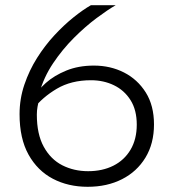

<svg xmlns="http://www.w3.org/2000/svg" viewBox="-20 -708 661 738"><path d="M131.2 -350.1 131.3 -327.9Q126.9 -312.2 124.2 -297.5Q121.6 -282.7 121.6 -267.3Q121.6 -192.3 148.2 -143.9Q174.8 -95.5 219.5 -72.7Q264.3 -50 318.8 -50Q373.7 -50 415.7 -71.1Q457.8 -92.2 481.8 -132.6Q505.7 -173 505.7 -228.9Q505.7 -285 481.9 -322.9Q458.1 -360.8 418.2 -380.2Q378.3 -399.6 329.7 -399.6Q253.6 -399.6 198.2 -366.8Q142.9 -334 108.2 -289.2L106.6 -329.6Q124.1 -360.4 156.1 -389.1Q188.2 -417.7 234.9 -436.8Q281.7 -455.9 340.9 -455.9Q404.5 -455.9 456.6 -429.4Q508.7 -402.8 540.3 -352.6Q571.9 -302.3 571.9 -229.6Q571.9 -156.2 539.1 -102.2Q506.3 -48.3 449 -19.2Q391.6 10 317 10Q242.2 10 183.2 -20.9Q124.1 -51.9 89.6 -113.8Q55.2 -175.7 55.2 -268.9Q55.2 -328.3 73.8 -382.9Q92.3 -437.5 122.5 -485.4Q152.7 -533.2 189.4 -572.7Q226.1 -612.2 262.6 -641.4Q299.1 -670.7 329.4 -688H424.7Q394.5 -670.7 351.4 -638.6Q308.3 -606.5 264.1 -562.4Q219.9 -518.2 184 -464.7Q148.1 -411.1 131.2 -350.1Z"/></svg>

Font: Roundo Variable
Style: Regular
Weight: 200
Designer: Shiva Nallaperumal
Foundry: Indian Type Foundry
Version: Version 2.000